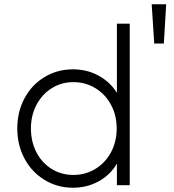

<svg xmlns="http://www.w3.org/2000/svg" viewBox="-20 -868 815 900"><path d="M61 -266Q61 -344 95 -407.5Q129 -471 189 -507Q249 -543 322 -543Q388 -543 442 -513.5Q496 -484 528 -433V-757H588V0H528V-101Q497 -48 442.5 -18Q388 12 322 12Q249 12 189 -24.5Q129 -61 95 -124.5Q61 -188 61 -266ZM324 -48Q381 -48 427.5 -76.5Q474 -105 500.5 -154.5Q527 -204 527 -266Q527 -327 500.5 -376.5Q474 -426 427.5 -454.5Q381 -483 324 -483Q268 -483 222.5 -454.5Q177 -426 151 -376.5Q125 -327 125 -266Q125 -204 150.5 -154.5Q176 -105 221.5 -76.5Q267 -48 324 -48ZM691 -848H759L748 -664H703Z"/></svg>

Font: Evergrow Sans
Style: Light
Weight: 300
Foundry: 10Web
Version: Version 1.000